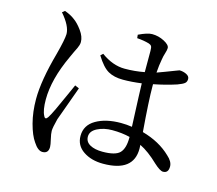

<svg xmlns="http://www.w3.org/2000/svg" viewBox="-111 -900 1222 1082"><g transform="rotate(15 500.0 -359.0)"><path d="M303.7 -368.2 328.1 -357.4Q318.4 -329.1 290 -252Q261.7 -174.8 255.9 -158.2Q242.2 -105.5 242.2 -86.9Q242.2 -70.3 249.5 -39.6Q256.8 -8.8 256.8 3.9Q256.8 42 221.7 42Q195.3 42 168.9 1Q144.5 -33.2 127.4 -97.7Q110.4 -162.1 110.4 -237.3Q110.4 -345.7 157.2 -513.7Q180.7 -602.5 181.6 -634.8Q181.6 -681.6 125 -747.1L139.6 -758.8Q175.8 -746.1 199.2 -727.5Q222.7 -710.9 247.1 -677.2Q271.5 -643.6 271.5 -612.3Q271.5 -603.5 268.6 -593.8Q265.6 -584 261.7 -575.7Q257.8 -567.4 248.5 -548.8Q239.3 -530.3 232.4 -513.7Q164.1 -367.2 164.1 -249Q164.1 -186.5 179.7 -157.2Q189.5 -134.8 204.1 -157.2Q213.9 -171.9 232.9 -211.9Q252 -252 273.9 -301.8Q295.9 -351.6 303.7 -368.2ZM674.8 -163.1V-167Q627.9 -178.7 571.3 -178.7Q522.5 -178.7 484.9 -159.7Q447.3 -140.6 447.3 -108.4Q447.3 -78.1 475.1 -62.5Q502.9 -46.9 547.9 -46.9Q624 -46.9 649.4 -73.7Q674.8 -100.6 674.8 -163.1ZM727.5 -556.6Q741.2 -561.5 771.5 -572.8Q801.8 -584 825.2 -593.3Q848.6 -602.5 849.6 -602.5Q871.1 -602.5 890.1 -593.3Q909.2 -584 909.2 -567.4Q909.2 -550.8 898.4 -542Q887.7 -533.2 858.4 -522.5Q795.9 -502 725.6 -488.3V-477.5Q725.6 -393.6 740.2 -212.9Q841.8 -184.6 906.2 -122.1Q938.5 -93.8 938.5 -64.5Q938.5 -26.4 907.2 -26.4Q889.6 -26.4 853.5 -59.6Q796.9 -114.3 745.1 -139.6Q746.1 -131.8 746.1 -117.2Q746.1 17.6 569.3 17.6Q500 17.6 453.1 -14.2Q406.2 -45.9 406.2 -101.6Q406.2 -164.1 463.4 -197.3Q520.5 -230.5 608.4 -230.5Q640.6 -230.5 672.9 -225.6Q663.1 -453.1 663.1 -476.6Q605.5 -468.8 554.7 -468.8Q502.9 -468.8 468.3 -488.3Q433.6 -507.8 396.5 -568.4L410.2 -581.1Q478.5 -531.2 547.9 -531.2Q607.4 -531.2 663.1 -542V-666Q663.1 -686.5 658.7 -693.4Q654.3 -700.2 642.6 -704.1Q613.3 -712.9 572.3 -715.8L570.3 -735.4Q621.1 -759.8 648.4 -759.8Q685.5 -759.8 719.2 -742.2Q752.9 -724.6 752.9 -706.1Q752.9 -694.3 746.6 -674.8Q740.2 -655.3 737.3 -635.7Q730.5 -600.6 727.5 -556.6Z"/></g></svg>

Font: GenYoMin TW TTF Medium
Style: Regular
Weight: 500
Version: Version 1.300